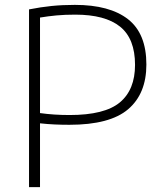

<svg xmlns="http://www.w3.org/2000/svg" viewBox="-20 -767 670 787"><path d="M99 0V-728.5Q147 -738 191.5 -742.5Q236 -747 287 -747Q429.5 -747 504.8 -688.2Q580 -629.5 580 -502.5Q580 -383 505.2 -319.2Q430.5 -255.5 264.5 -255.5Q232.5 -255.5 204.5 -256.8Q176.5 -258 144 -261.5V0ZM265.5 -295.5Q409 -295.5 471.2 -347.2Q533.5 -399 533.5 -501Q533.5 -608.5 472.2 -657.8Q411 -707 288.5 -707Q246.5 -707 211.5 -703.8Q176.5 -700.5 144 -695V-303.5Q200.5 -295.5 265.5 -295.5Z"/></svg>

Font: Encode Sans Semi Expanded ExtraLight
Style: Regular
Weight: 200
Width: 6
Designer: Multiple Designers
Foundry: Impallari Type
Version: Version 3.000; ttfautohint (v1.8.3) -l 8 -r 50 -G 200 -x 14 